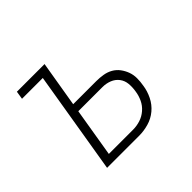

<svg xmlns="http://www.w3.org/2000/svg" viewBox="-124 -684 849 849"><g transform="rotate(-45 300.0 -260.0)"><path d="M110 0 190 -482H60L66 -520H239L203 -305H347Q369 -305 390 -301.5Q411 -298 428.5 -288Q446 -278 458 -262Q470 -246 477 -227Q484 -208 484 -186.5Q484 -165 480 -143Q476 -114 462 -85.5Q448 -57 424 -37Q400 -17 370 -8.5Q340 0 311 0ZM159 -38H311Q333 -38 355.5 -45Q378 -52 396.5 -68Q415 -84 425 -105.5Q435 -127 438 -149Q442 -172 440 -194.5Q438 -217 425 -234Q412 -251 391.5 -259Q371 -267 348 -267H197Z"/></g></svg>

Font: Iosevka XLt Ex Obl
Style: Regular
Weight: 200
Width: 7
Italic angle: -9°
Monospace: yes
Designer: Belleve Invis
Foundry: Belleve Invis
Version: Version 32.5.0; ttfautohint (v1.8.4)